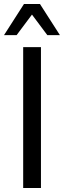

<svg xmlns="http://www.w3.org/2000/svg" viewBox="-36 -941 320 961"><path d="M80 0V-705H169V0ZM-16 -765 84 -921H164L264 -765H201L124 -868L47 -765Z"/></svg>

Font: Nunito Sans 10pt Condensed Medium
Style: Regular
Weight: 500
Width: 3
Designer: Vernon Adams
Foundry: Vernon Adams
Version: Version 3.101;gftools[0.9.27]